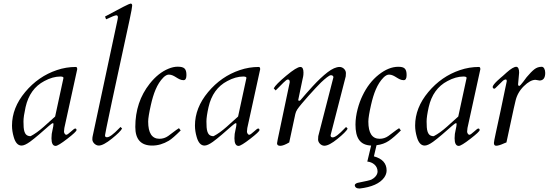

<svg xmlns="http://www.w3.org/2000/svg" viewBox="-20 -824 3155 1104"><path d="M345 -376 297 -154C281 -139.3 259.3 -119.8 232 -95.5C204.7 -71.2 179.3 -53 156 -41C117.7 -41 115 -77.3 115 -126C115 -144.7 119 -172 127 -208C143 -278.7 179 -328.7 235 -358C267 -375.3 297.7 -384 327 -384C339 -384 345 -381.3 345 -376ZM348 -67C348 -73.9 350 -81.8 350 -88L424 -426C424 -434.7 421.3 -439 416 -439C378.7 -439 342.3 -433 307 -421C235.7 -397 174.8 -354.8 124.5 -294.5C74.2 -234.2 49 -170 49 -102C49 -80.7 52.3 -58.7 59 -36C68.3 -3.3 83.3 13 104 13C116 13 132 5.8 152 -8.5C180.1 -28.6 227.2 -69.8 260.5 -99.5C272.8 -110.5 281 -116 285 -116C286.6 -116 287.4 -113.9 287.4 -109.8C287.4 -103.5 285.6 -92.6 282 -77C278 -62.3 276 -46.3 276 -29C276 0.3 284 15 300 15C309.3 15 331.7 1.3 367 -26C402.3 -53.3 420 -70 420 -76C420 -82 417.3 -85 412 -85C408.7 -85 400.5 -79 387.5 -67C374.5 -55 365.7 -49 361 -49C354 -49 348 -59.8 348 -67Z M548 13C565.3 13 590.3 -0.2 623 -26.5C655.7 -52.8 675.3 -72.3 682 -85L673 -94L665 -86C632.3 -52 609.3 -35 596 -35C588 -34.3 584 -37.7 584 -45V-47C586.9 -61.7 587.9 -69.7 592 -89.5C631.1 -280.3 682.8 -511.1 725 -709.5C735 -756.5 740 -783.8 740 -791.5C740 -799.5 737 -803.5 730.9 -803.5C724.4 -803.5 675.4 -778.7 584 -729L590 -713C622.7 -728.3 642.2 -736 648.5 -736C654.8 -736 658 -732 658 -724C658 -720.7 657.3 -716.3 656 -711L513 -42C511.7 -37.3 511 -30.8 511 -22.5C511 -4.8 529.5 13 548 13Z M1035 -363C1046.3 -363 1052 -372.7 1052 -392C1052 -429.5 1039.1 -439.8 1003.5 -440.5H1001.5C985 -440.5 967.6 -436.7 949 -429C909.7 -413 873.7 -384.3 841 -343C785.7 -273 758 -190 758 -94C758 -22.7 790.3 13 855 13C887.7 13 919.7 3.7 951 -15C966.3 -24.3 989 -44 1019 -74L1009 -87C985.3 -72.4 973.4 -60.4 947 -42C931.7 -31.3 915 -26 897 -26C853.7 -26 832 -59 832 -125C832 -143 837.2 -174.8 847.5 -220.5C862.1 -285.2 882.3 -341.3 919.5 -378.5C930.5 -389.5 941 -395 951 -395C984 -395 1003.2 -363 1035 -363Z M1397 -376 1349 -154C1333 -139.3 1311.3 -119.8 1284 -95.5C1256.7 -71.2 1231.3 -53 1208 -41C1169.7 -41 1167 -77.3 1167 -126C1167 -144.7 1171 -172 1179 -208C1195 -278.7 1231 -328.7 1287 -358C1319 -375.3 1349.7 -384 1379 -384C1391 -384 1397 -381.3 1397 -376ZM1400 -67C1400 -73.9 1402 -81.8 1402 -88L1476 -426C1476 -434.7 1473.3 -439 1468 -439C1430.7 -439 1394.3 -433 1359 -421C1287.7 -397 1226.8 -354.8 1176.5 -294.5C1126.2 -234.2 1101 -170 1101 -102C1101 -80.7 1104.3 -58.7 1111 -36C1120.3 -3.3 1135.3 13 1156 13C1168 13 1184 5.8 1204 -8.5C1232.1 -28.6 1279.2 -69.8 1312.5 -99.5C1324.8 -110.5 1333 -116 1337 -116C1338.6 -116 1339.4 -113.9 1339.4 -109.8C1339.4 -103.5 1337.6 -92.6 1334 -77C1330 -62.3 1328 -46.3 1328 -29C1328 0.3 1336 15 1352 15C1361.3 15 1383.7 1.3 1419 -26C1454.3 -53.3 1472 -70 1472 -76C1472 -82 1469.3 -85 1464 -85C1460.7 -85 1452.5 -79 1439.5 -67C1426.5 -55 1417.7 -49 1413 -49C1406 -49 1400 -59.8 1400 -67Z M1897 -381V-379L1810 -41C1809.3 -36.3 1809 -29.8 1809 -21.5C1809 -3.7 1826.5 14 1845 14C1863 14 1888.2 0.8 1920.5 -25.5C1952.8 -51.8 1972.3 -71.3 1979 -84L1970 -94L1962 -86C1929.3 -51.3 1906.3 -34 1893 -34C1885 -34 1881 -37.7 1881 -45V-47L1968 -385C1968.7 -389 1969 -395.3 1969 -404C1969 -422.2 1951.8 -439 1933 -439C1913 -439 1889.8 -428.8 1863.5 -408.5C1837.2 -388.2 1808.7 -361.3 1778 -328C1754.2 -303 1727.6 -270.9 1707.5 -248C1703.9 -243.9 1695 -242.1 1695 -250C1705 -298.1 1711.4 -326.1 1718.5 -363C1722 -381.3 1725 -385.6 1725 -407C1725 -428.3 1719 -439 1707 -439C1693 -439 1665.8 -422.2 1625.5 -388.5C1585.2 -354.8 1561.3 -330.7 1554 -316L1565 -304L1610.5 -349.5C1622.2 -361.2 1630.3 -367 1635 -367C1642.3 -367 1646 -362.3 1646 -353V-351L1581 -42C1580.1 -36.4 1573 -6.6 1573 0C1573 9.3 1579 14.2 1591 14.5H1591.9C1603.9 14.5 1620.9 8 1643 -5L1678 -168C1680 -177.3 1683.8 -186.3 1689.5 -195C1709.3 -225.3 1797.9 -322.7 1826 -350C1838.7 -362 1850 -371.8 1860 -379.5C1870 -387.2 1877.3 -391.2 1882 -391.5C1889.6 -392 1897 -387.7 1897 -381Z M2301 -363C2312.3 -363 2318 -372.7 2318 -392C2318 -429 2305.4 -440 2270 -440C2233.3 -440 2195.8 -424.8 2157.5 -394.5C2119.2 -364.2 2088 -323.7 2064 -273C2043.2 -230.3 2024 -165.8 2024 -108C2024 -32.6 2048 10.1 2114 13L2092 105C2122 107.7 2151 128.3 2151 162C2151 184.3 2130.6 201.2 2116 208.5C2108.7 212.2 2082.7 218.3 2038 227C2031.5 227.8 2020 234.4 2020 240C2020.7 253.3 2030 260 2048 260C2117.3 252 2164.3 231 2189 197C2198.3 183.7 2203 170.1 2203 156.3C2203 115.3 2178.7 88.2 2130 75L2145 11C2172.3 7.7 2195.8 -0.7 2215.5 -14C2235.2 -27.3 2258.3 -47.3 2285 -74L2275 -87C2251.3 -72.4 2239.4 -60.4 2213 -42C2197.7 -31.3 2181 -26 2163 -26C2119.7 -26 2098 -59 2098 -125C2098 -143.7 2103.2 -175.7 2113.5 -221C2128.1 -285.2 2148.4 -341.4 2185.5 -378.5C2196.5 -389.5 2207 -395 2217 -395C2250 -395 2269.2 -363 2301 -363Z M2663 -376 2615 -154C2599 -139.3 2577.3 -119.8 2550 -95.5C2522.7 -71.2 2497.3 -53 2474 -41C2435.7 -41 2433 -77.3 2433 -126C2433 -144.7 2437 -172 2445 -208C2461 -278.7 2497 -328.7 2553 -358C2585 -375.3 2615.7 -384 2645 -384C2657 -384 2663 -381.3 2663 -376ZM2666 -67C2666 -73.9 2668 -81.8 2668 -88L2742 -426C2742 -434.7 2739.3 -439 2734 -439C2696.7 -439 2660.3 -433 2625 -421C2553.7 -397 2492.8 -354.8 2442.5 -294.5C2392.2 -234.2 2367 -170 2367 -102C2367 -80.7 2370.3 -58.7 2377 -36C2386.3 -3.3 2401.3 13 2422 13C2434 13 2450 5.8 2470 -8.5C2498.1 -28.6 2545.2 -69.8 2578.5 -99.5C2590.8 -110.5 2599 -116 2603 -116C2604.6 -116 2605.4 -113.9 2605.4 -109.8C2605.4 -103.5 2603.6 -92.6 2600 -77C2596 -62.3 2594 -46.3 2594 -29C2594 0.3 2602 15 2618 15C2627.3 15 2649.7 1.3 2685 -26C2720.3 -53.3 2738 -70 2738 -76C2738 -82 2735.3 -85 2730 -85C2726.7 -85 2718.5 -79 2705.5 -67C2692.5 -55 2683.7 -49 2679 -49C2672 -49 2666 -59.8 2666 -67Z M3095 -440C3079 -440 3064.8 -435.2 3052.5 -425.5C3040.2 -415.8 3025.3 -400.7 3008 -380C3004.4 -375.5 2972.7 -330 2966 -330C2961.3 -330 2959 -333.3 2959 -340L2965 -406C2965 -427.3 2959.7 -438.7 2949 -440C2936.3 -440 2917.7 -429 2893 -407C2888.3 -402.3 2881.3 -396 2872 -388C2862.3 -379.7 2813 -340 2813 -324C2813 -317.3 2816.7 -314 2824 -314C2825.3 -314.7 2826.7 -315.7 2828 -317L2869 -357C2875.7 -363.7 2882.3 -367 2889 -367C2892.3 -366.3 2894 -363.3 2894 -358C2894 -356.7 2893.2 -352.5 2891.5 -345.5C2889.8 -338.5 2887.7 -328.3 2885 -315C2870.2 -241.1 2847.6 -136.1 2830.5 -58C2823.5 -26 2820 -7.3 2820 -2C2820 8.7 2824.3 14 2833 14C2843.7 14 2859 9.3 2879 0C2883.7 -2 2888 -3.7 2892 -5L2934 -200C2937.3 -214.7 2940.7 -229 2944 -243C2951.3 -275.7 2967.3 -304.2 2992 -328.5C3016.7 -352.8 3039 -365 3059 -365L3083 -361C3104.3 -361.7 3115 -376.3 3115 -405C3115 -424 3107.1 -440 3095 -440Z"/></svg>

Font: fbb
Style: Italic
Weight: 400
Italic angle: -12°
Designer: David J. Perry, Michael Sharpe
Version: Version 0.991